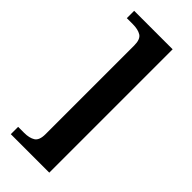

<svg xmlns="http://www.w3.org/2000/svg" viewBox="-282 -805 977 977"><g transform="rotate(45 207.0 -316.0)"><path d="M37.1 -707V-759.8H314V127.9H37.1V75.2H80.1Q117.7 75.2 139.9 61.3Q162.1 47.4 162.1 2.9V-634.8Q162.1 -679.7 139.9 -693.4Q117.7 -707 80.1 -707Z"/></g></svg>

Font: Koh Santepheap
Style: Bold
Weight: 700
Designer: Danh Hong
Version: Version 2.002; ttfautohint (v1.8.3)